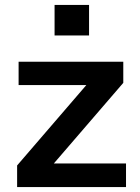

<svg xmlns="http://www.w3.org/2000/svg" viewBox="-20 -754 566 774"><path d="M197 -95H488V0H49V-87L328 -411H55V-505H477V-420ZM200 -734H339V-611H200Z"/></svg>

Font: Muli-Bold
Style: Bold
Weight: 700
Version: Version 2.000